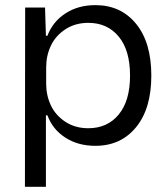

<svg xmlns="http://www.w3.org/2000/svg" viewBox="-20 -554 644 741"><path d="M76.2 167 77.1 -524.9H153.8L157.2 -416H163.1Q183.1 -469.7 232.2 -502Q281.2 -534.2 348.1 -534.2Q446.3 -534.2 505.1 -462.2Q564 -390.1 564 -262.2Q564 -134.8 505.1 -63Q446.3 8.8 348.1 8.8Q280.8 8.8 231.7 -23.2Q182.6 -55.2 163.1 -108.9H157.2V167ZM158.2 -231Q158.2 -185.5 176.5 -147Q194.8 -108.4 232.7 -83.7Q270.5 -59.1 320.8 -59.1Q394.5 -59.1 438.2 -112.1Q481.9 -165 481.9 -262.2Q481.9 -359.9 438.2 -412.8Q394.5 -465.8 320.8 -465.8Q270.5 -465.8 232.7 -441.2Q194.8 -416.5 176.5 -377.9Q158.2 -339.4 158.2 -293.9Z"/></svg>

Font: Lumene Sans
Style: Regular
Weight: 400
Designer: Deni Anggara
Version: Version 1.003;Glyphs 3.1.2 (3151)